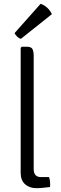

<svg xmlns="http://www.w3.org/2000/svg" viewBox="-20 -979 321 1003"><path d="M236 -54Q242 -39 242 -16Q242 -12.5 242 -8.8Q242 -5 241 -2Q227 0 206 2Q185 4 170 4Q134 4 111 -16.5Q88 -37 88 -76V-729L94 -735H119Q143 -735 149.5 -722.8Q156 -710.5 156 -687V-96Q156 -75 165.5 -64.5Q175 -54 193 -54ZM192 -959Q211.5 -953 227.5 -937.8Q243.5 -922.5 251 -905L89 -776Q78.5 -779 69.5 -787.8Q60.5 -796.5 56 -806Z"/></svg>

Font: Signika Negative Light
Style: Regular
Weight: 300
Designer: Anna Giedry
Foundry: Anna Giedry
Version: Version 2.001